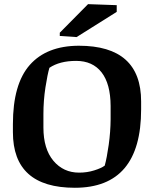

<svg xmlns="http://www.w3.org/2000/svg" viewBox="-20 -891 727 922"><path d="M511.2 -382.3Q510.7 -488.3 467.8 -543.5Q424.8 -598.6 345.7 -598.6Q266.6 -598.6 217.3 -565.4Q208 -534.2 198.2 -471.2Q188.5 -408.2 188.5 -343.3V-278.3Q188.5 -176.3 236.3 -119.1Q284.2 -62 359.9 -62Q398.4 -62 432.6 -72.8Q466.8 -83.5 482.9 -95.7Q493.2 -132.8 502 -195.3Q510.7 -257.8 511.2 -317.4ZM657.7 -365.7Q657.7 10.7 339.4 10.7Q42 10.7 42 -256.3V-294.9Q42 -487.3 123 -579.1Q204.1 -670.9 358.4 -671.4Q657.7 -671.4 657.7 -403.8ZM267.1 -733.9 402.8 -871.1 540.5 -866.2V-834L347.7 -712.9L267.1 -718.3Z"/></svg>

Font: NoticiaText-Bold
Style: Bold
Weight: 700
Designer: JM Sole
Foundry: JM Sole
Version: Version 1.003